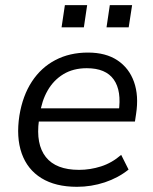

<svg xmlns="http://www.w3.org/2000/svg" viewBox="-20 -715 594 744"><path d="M278.2 8.9Q195 8.9 140.5 -24.7Q86 -58.4 64.1 -120.6Q42.2 -182.8 55.2 -267.3Q67.8 -344.3 103.5 -398.8Q139.2 -453.3 194.6 -482.3Q250 -511.3 320.9 -511.3Q390.2 -511.3 435.3 -481.1Q480.4 -451 499.3 -397.6Q518.3 -344.2 507.3 -273.4L502.9 -244H113.6L121.5 -295.2H457.7L439.8 -280.8Q451.9 -362.9 420.8 -406.8Q389.7 -450.7 316.4 -450.7Q263.8 -450.7 225.6 -427.5Q187.4 -404.3 164.4 -363.9Q141.4 -323.5 134.4 -271.9L130.9 -248.5Q118.4 -156.2 157.6 -106.5Q196.9 -56.8 286.3 -56.8Q329.5 -56.8 371.5 -70.2Q413.5 -83.6 449.6 -114.9L478.2 -57.9Q438.2 -25.8 386 -8.4Q333.7 8.9 278.2 8.9ZM392.8 -609.2 405.5 -695H491.9L478.7 -609.2ZM218.6 -609.2 231.4 -695H317.7L305 -609.2Z"/></svg>

Font: Mulish ExtraLight
Style: Italic
Weight: 200
Italic angle: -9°
Designer: Vernon Adams
Foundry: Vernon Adams
Version: Version 3.603